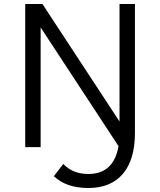

<svg xmlns="http://www.w3.org/2000/svg" viewBox="-20 -735 800 959"><path d="M183 0H106V-715H192L577 -128V-715H654V-71Q654 62 594 133Q534 204 421 204Q311 204 249 145L296 84Q344 134 421 134Q548 134 572 -5L183 -598Z"/></svg>

Font: Wix Madefor Text
Style: Regular
Weight: 400
Designer: Dalton Maag Ltd
Foundry: Dalton Maag Ltd
Version: Version 3.100